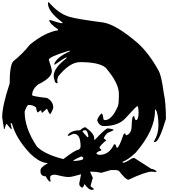

<svg xmlns="http://www.w3.org/2000/svg" viewBox="-23 -1570 1570 1777"><path d="M424.8 -1549.8H428.7Q521.5 -1440.4 624 -1413.1Q701.2 -1391.6 929.7 -1362.3Q1049.8 -1344.7 1252 -1170.9Q1353.5 -1080.1 1443.4 -918.9Q1471.7 -871.1 1492.2 -710Q1512.7 -622.1 1512.7 -468.8Q1449.2 -255.9 1411.1 -255.9H1402.3V-262.7Q1443.4 -329.1 1443.4 -407.2Q1443.4 -513.7 1418.9 -554.7H1411.1V-543.9Q1411.1 -362.3 1231.4 -155.3Q1150.4 -82 1113.3 -75.2V-64.5H1121.1Q1138.7 -64.5 1199.2 -104.5L1219.7 -108.4L1377.9 -6.8Q1398.4 -6.8 1426.8 14.6Q1426.8 21.5 1415 21.5L1381.8 18.6Q1325.2 18.6 1166 93.8Q1140.6 93.8 1077.1 10.7L1052.7 3.9H1002.9L914.1 29.3Q868.2 18.6 824.2 18.6H811.5V21.5L835.9 76.2L816.4 144.5V155.3L844.7 176.8V183.6L828.1 187.5Q797.9 187.5 758.8 133.8Q748 166 738.3 166H734.4Q710 153.3 710 129.9L726.6 46.9V43Q639.6 68.4 612.3 68.4Q575.2 68.4 490.2 46.9H481.4Q450.2 46.9 441.4 65.4V83L445.3 108.4L441.4 111.3H437.5Q418 97.7 400.4 61.5Q351.6 61.5 351.6 14.6V6.8Q351.6 -21.5 417 -57.6V-61.5Q345.7 -61.5 253.9 -151.4Q124 -289.1 86.9 -428.7H74.2L86.9 -375H83Q76.2 -375 38.1 -424.8Q27.3 -415 21.5 -377.9H13.7L-2.9 -483.4Q-2.9 -589.8 66.4 -796.9Q66.4 -960.9 98.6 -1002Q189.5 -1074.2 253.9 -1157.2Q395.5 -1272.5 514.6 -1290V-1297.9Q432.6 -1353.5 432.6 -1383.8H445.3Q529.3 -1355.5 546.9 -1355.5H555.7V-1362.3Q420.9 -1460.9 420.9 -1539.1ZM428.7 -1016.6Q457 -932.6 457 -912.1Q457 -849.6 331.1 -789.1Q274.4 -745.1 274.4 -688.5Q281.2 -678.7 413.1 -663.1Q469.7 -629.9 469.7 -576.2Q469.7 -560.5 445.3 -515.6H441.4Q431.6 -515.6 413.1 -562.5H408.2L368.2 -526.4Q359.4 -526.4 359.4 -547.9H351.6L327.1 -529.3Q317.4 -529.3 310.5 -576.2Q280.3 -598.6 250 -598.6H241.2Q226.6 -598.6 205.1 -537.1Q205.1 -381.8 319.3 -212.9Q393.6 -139.6 563.5 -97.7Q674.8 -183.6 702.1 -183.6Q722.7 -193.4 722.7 -215.8Q722.7 -331.1 661.1 -331.1Q647.5 -331.1 616.2 -313.5H604.5V-320.3Q636.7 -364.3 717.8 -364.3Q749 -392.6 767.6 -392.6Q848.6 -335 848.6 -292V-277.3H856.4Q954.1 -381.8 974.6 -381.8Q1028.3 -376 1028.3 -367.2Q1028.3 -362.3 970.7 -338.9Q938.5 -304.7 938.5 -288.1L959 -273.4V-270.5Q897.5 -217.8 897.5 -202.1L914.1 -183.6V-176.8Q869.1 -165 869.1 -147.5Q883.8 -136.7 897.5 -136.7Q988.3 -136.7 1032.2 -234.4H1040Q1048.8 -234.4 1056.6 -202.1H1060.5Q1078.1 -202.1 1121.1 -328.1L1126 -331.1V-335H1137.7Q1137.7 -317.4 1146.5 -317.4Q1195.3 -335 1195.3 -403.3Q1198.2 -494.1 1210.9 -494.1H1219.7Q1226.6 -458 1235.4 -458Q1257.8 -458 1259.8 -526.4Q1257.8 -587.9 1248 -587.9Q1239.3 -587.9 1141.6 -479.5Q1074.2 -403.3 938.5 -403.3Q895.5 -403.3 877 -454.1Q877 -478.5 914.1 -518.6H918Q928.7 -518.6 934.6 -464.8L946.3 -458Q1012.7 -458 1068.4 -587.9Q1077.1 -618.2 1077.1 -667V-703.1Q1077.1 -801.8 954.1 -944.3Q892.6 -995.1 717.8 -995.1Q622.1 -995.1 514.6 -861.3L506.8 -833V-821.3L510.7 -803.7L506.8 -799.8H502Q482.4 -799.8 473.6 -865.2Q473.6 -939.5 587.9 -1027.3L595.7 -1038.1H591.8Q577.1 -1038.1 486.3 -972.7H477.5Q495.1 -1037.1 624 -1095.7V-1099.6H612.3Q428.7 -1043.9 428.7 -1016.6ZM742.2 -356.4V-349.6L787.1 -298.8L795.9 -306.6Q786.1 -364.3 767.6 -364.3H751ZM657.2 -83V-79.1Q747.1 -85.9 747.1 -100.6V-111.3L734.4 -122.1H730.5Q670.9 -98.6 657.2 -83Z"/></svg>

Font: EG Dragon Caps 
Style: Regular
Weight: 400
Designer: Bill Roach / W.K. Roach
Version: Version 1.00 April 18, 2012, initial release